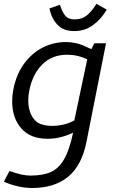

<svg xmlns="http://www.w3.org/2000/svg" viewBox="-20 -702 588 985"><path d="M0 0ZM225 10Q135 10 88.8 -43.8Q42.5 -97.5 42.5 -181.2Q42.5 -212.5 47.5 -237.5Q62.5 -320 103.8 -375.6Q145 -431.2 200.6 -458.8Q256.2 -486.2 316.2 -486.2Q375 -486.2 426.2 -460L448.8 -450L463.8 -480H523.8L423.8 25Q400 146.2 330 204.4Q260 262.5 143.8 262.5Q107.5 262.5 68.1 253.1Q28.8 243.8 0 230L28.8 175Q92.5 198.8 135 198.8Q200 198.8 240.6 180.6Q281.2 162.5 308.8 115Q336.2 67.5 355 -21.2Q288.8 10 225 10ZM361.2 -83.8 427.5 -397.5Q378.8 -421.2 323.8 -421.2Q246.2 -421.2 196.2 -370.6Q146.2 -320 130 -236.2Q125 -212.5 125 -186.2Q125 -147.5 138.1 -117.5Q151.2 -87.5 176.2 -71.2Q206.2 -56.2 246.2 -56.2Q308.8 -56.2 361.2 -83.8ZM475 -682.5 527.5 -652.5Q501.2 -606.2 458.8 -574.4Q416.2 -542.5 361.2 -542.5Q303.8 -542.5 273.1 -576.9Q242.5 -611.2 233.8 -658.8L287.5 -677.5Q298.8 -641.2 314.4 -621.9Q330 -602.5 363.8 -602.5Q401.2 -602.5 426.9 -624.4Q452.5 -646.2 475 -682.5Z"/></svg>

Font: Cambay
Style: Italic
Weight: 400
Italic angle: -11°
Designer: Pooja Saxena
Foundry: Pooja Saxena
Version: Version 1.019;PS 001.019;hotconv 1.0.70;makeotf.lib2.5.58329